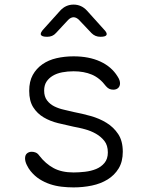

<svg xmlns="http://www.w3.org/2000/svg" viewBox="-20 -805 640 835"><path d="M300 10Q274 10 248 7Q222 4 198 -4Q174 -12 152.5 -25.5Q131 -39 113 -61Q104 -72 96.5 -87.5Q89 -103 89 -116Q89 -131 97.5 -138Q106 -145 118 -145Q127 -145 135.5 -141.5Q144 -138 151 -128Q178 -93 213 -74Q248 -55 300 -55Q323 -55 349.5 -58Q376 -61 398 -70Q420 -79 434.5 -96.5Q449 -114 449 -142Q449 -173 434 -192Q419 -211 397 -223.5Q375 -236 349 -243Q323 -250 300 -254Q267 -261 232.5 -269.5Q198 -278 170 -294.5Q142 -311 124.5 -338.5Q107 -366 107 -410Q107 -451 122.5 -479Q138 -507 164.5 -525.5Q191 -544 226 -552Q261 -560 300 -560Q367 -560 416 -537.5Q465 -515 491 -473Q497 -464 499.5 -456.5Q502 -449 502 -443Q502 -430 494 -422.5Q486 -415 473 -415Q464 -415 456.5 -418Q449 -421 441 -430Q414 -466 379.5 -480.5Q345 -495 300 -495Q274 -495 250.5 -490.5Q227 -486 209.5 -475.5Q192 -465 182 -449.5Q172 -434 172 -411Q172 -385 184.5 -368.5Q197 -352 216 -342.5Q235 -333 257.5 -328Q280 -323 300 -318Q337 -311 374.5 -300.5Q412 -290 443 -271Q474 -252 494 -222Q514 -192 514 -145Q514 -102 496 -72.5Q478 -43 448 -24.5Q418 -6 379.5 2Q341 10 300 10ZM185 -645Q162 -645 158 -653.5Q154 -662 170 -679L242 -759Q254 -772 268.5 -778.5Q283 -785 300 -785Q317 -785 331.5 -778.5Q346 -772 358 -759L431 -678Q447 -662 443.5 -653.5Q440 -645 417 -645Q405 -645 395.5 -649Q386 -653 378 -661L324 -718Q312 -730 300 -730Q288 -730 276 -718L224 -662Q216 -653 206.5 -649Q197 -645 185 -645Z"/></svg>

Font: Maple Mono ExtraLight
Style: Regular
Weight: 275
Monospace: yes
Designer: subframe7536
Version: Version 7.000